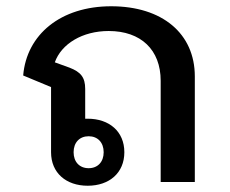

<svg xmlns="http://www.w3.org/2000/svg" viewBox="-20 -581 733 613"><path d="M493 0H602V-337C602 -474 498 -561 335 -561C174 -561 65 -471 54 -340L143 -303V-95C143 -29 191 12 260 12C329 12 377 -29 377 -95C377 -161 329 -202 260 -202H252V-297C252 -334 238 -351 202 -365L155 -382C176 -441 243 -482 327 -482C430 -482 493 -422 493 -323ZM263 -146C292 -146 311 -126 311 -95C311 -64 292 -44 263 -44C234 -44 215 -64 215 -95C215 -126 234 -146 263 -146Z"/></svg>

Font: IBM Plex Thai Looped Medium
Style: Regular
Weight: 500
Designer: Mike Abbink, Paul van der Laan, Pieter van Rosmalen, Ben Mitchell, Mark Frömberg
Foundry: Bold Monday
Version: Version 1.0